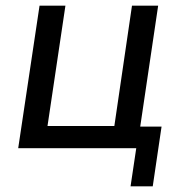

<svg xmlns="http://www.w3.org/2000/svg" viewBox="-20 -521 646 675"><path d="M439 134 459 0H44L119 -501H210L147 -78H382L444 -501H536L473 -76H548L517 134Z"/></svg>

Font: Nunitoga
Style: Medium Italic
Weight: 500
Italic angle: -9°
Designer: Vernon Adams
Foundry: Vernon Adams
Version: Version 1.0